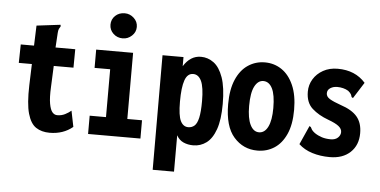

<svg xmlns="http://www.w3.org/2000/svg" viewBox="-55 -793 2110 1067"><g transform="rotate(5 1000.0 -259.5)"><path d="M241 12Q196 12 165 -8.5Q134 -29 118.5 -83.5Q103 -138 106 -241L110 -360H37L39 -463H113L117 -575L240 -590L250 -591L251 -582Q246 -575 242.5 -567.5Q239 -560 238 -544L233 -463H343L342 -360H232L227 -243Q224 -183 230 -149.5Q236 -116 247.5 -102.5Q259 -89 275 -89Q299 -89 318.5 -99Q338 -109 352 -121L370 -32Q317 12 241 12Z M455 0V-102H546V-369H459V-471H665V-102H747V0ZM600 -546Q569 -546 547.5 -566.5Q526 -587 526 -616Q526 -646 547 -666Q568 -686 600 -686Q629 -686 651 -665.5Q673 -645 673 -616Q673 -587 651 -566.5Q629 -546 600 -546Z M830 167 829 -472H946V-421Q984 -482 1043 -482Q1082 -482 1114.5 -458Q1147 -434 1166.5 -379Q1186 -324 1186 -231Q1186 -143 1167 -89.5Q1148 -36 1115.5 -12Q1083 12 1042 12Q1012 12 987.5 1Q963 -10 949 -36V167ZM1006 -86Q1026 -86 1040.5 -98.5Q1055 -111 1062.5 -144Q1070 -177 1070 -237Q1070 -315 1054 -349Q1038 -383 1008 -383Q976 -383 962 -343Q948 -303 948 -224Q948 -146 963 -116Q978 -86 1006 -86Z M1400 10Q1321 10 1268.5 -49.5Q1216 -109 1216 -233Q1216 -315 1240 -370.5Q1264 -426 1306 -454Q1348 -482 1400 -482Q1452 -482 1493.5 -454Q1535 -426 1559.5 -370.5Q1584 -315 1584 -233Q1584 -151 1559.5 -97Q1535 -43 1493.5 -16.5Q1452 10 1400 10ZM1400 -92Q1432 -92 1450 -128.5Q1468 -165 1468 -233Q1468 -307 1450 -342.5Q1432 -378 1400 -378Q1370 -378 1351.5 -342.5Q1333 -307 1333 -233Q1333 -165 1351 -128.5Q1369 -92 1400 -92Z M1804 11Q1751 11 1706 -3Q1661 -17 1630 -46L1673 -142L1677 -151L1685 -146Q1688 -139 1692.5 -132Q1697 -125 1710 -115Q1729 -102 1751 -95Q1773 -88 1801 -88Q1826 -88 1840.5 -101.5Q1855 -115 1855 -133Q1855 -151 1837 -165.5Q1819 -180 1778 -195Q1723 -215 1687 -247.5Q1651 -280 1651 -341Q1651 -379 1670.5 -411Q1690 -443 1725 -462.5Q1760 -482 1806 -482Q1904 -482 1961 -417L1909 -335L1904 -327L1896 -332Q1894 -340 1890.5 -347Q1887 -354 1874 -365Q1861 -373 1845 -377Q1829 -381 1812 -381Q1790 -381 1773.5 -370.5Q1757 -360 1757 -341Q1757 -322 1778 -309.5Q1799 -297 1839 -283Q1903 -262 1932 -227.5Q1961 -193 1961 -136Q1961 -69 1918.5 -29Q1876 11 1804 11Z"/></g></svg>

Font: Inconsolata Condensed Black
Style: Regular
Weight: 900
Width: 3
Monospace: yes
Designer: Raph Levien, Cyreal, Brenton Simpson
Foundry: Raph Levien, Cyreal, Google
Version: Version 3.001; ttfautohint (v1.8.2.53-6de2)